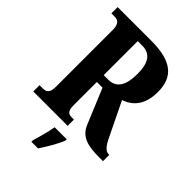

<svg xmlns="http://www.w3.org/2000/svg" viewBox="-270 -821 1149 1149"><g transform="rotate(45 305.0 -246.5)"><path d="M20 0H311V-53H293C267 -53 249 -60 249 -113V-309H297L388 -90C418 -15 481 0 576 0H610V-53H605C577 -53 557 -79 530 -137L432 -339C496 -361 550 -412 550 -525C550 -646 486 -714 306 -714H20V-661H48C68 -661 96 -653 96 -600V-113C96 -60 71 -53 48 -53H20ZM287 -367H249V-655H287C354 -655 387 -612 387 -516C387 -419 357 -367 287 -367ZM225 208V221H281C310 178 349 113 364 71V61H262C255 105 237 168 225 208Z"/></g></svg>

Font: Noto Serif Devanagari ExtraCondensed ExtraBold
Style: Regular
Weight: 800
Width: 2
Designer: Universal Thirst, Indian Type Foundry and the Monotype Design Team
Foundry: Monotype Imaging Inc.
Version: Version 2.004